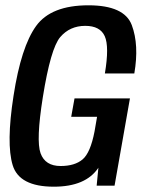

<svg xmlns="http://www.w3.org/2000/svg" viewBox="-20 -700 550 724"><path d="M183 4Q52.5 4 27.8 -77.2Q3 -158.5 31 -338.5Q59.5 -523.5 116 -601.8Q172.5 -680 313.5 -680Q449 -680 477 -605.2Q505 -530.5 486.5 -423H375.5Q392.5 -524.5 375 -563.5Q357.5 -602.5 301.5 -602.5Q243.5 -602.5 207.2 -560.2Q171 -518 141.5 -333.5Q115.5 -170 133 -122Q150.5 -74 208.5 -74Q262 -74 291.5 -99Q321 -124 336.5 -204.5L346 -259.5H248.5L261 -329H470L412 0H344.5L351 -67.5Q303.5 4 183 4Z"/></svg>

Font: Anybody Medium
Style: Italic
Weight: 500
Italic angle: -10°
Designer: Tyler Finck
Foundry: Etcetera Type Company
Version: Version 1.010; ttfautohint (v1.8.3) -l 8 -r 50 -G 200 -x 14 